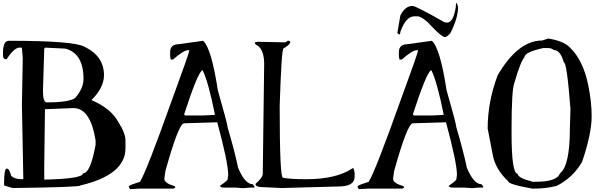

<svg xmlns="http://www.w3.org/2000/svg" viewBox="-40 -1279 4101 1318"><path d="M20.5 -999Q-19.5 -999 -19.5 -916V-902.3Q-19.5 -876 -5.9 -873H5.9Q57.6 -952.1 93.8 -952.1H106.4L110.4 -949.2L116.2 -880.9L110.4 -557.6L120.1 -48.8H110.4Q61.5 -48.8 37.1 -71.3Q22.5 -121.1 10.7 -121.1H5.9Q-11.7 -121.1 -11.7 -23.4V-5.9L45.9 11.7Q511.7 5.9 511.7 -5.9Q821.3 -79.1 821.3 -260.7V-314.5Q821.3 -365.2 773.4 -439.5Q722.7 -534.2 589.8 -590.8V-593.8Q673.8 -678.7 673.8 -762.7Q673.8 -894.5 538.1 -959Q463.9 -999 23.4 -999ZM268.6 -949.2V-952.1L408.2 -945.3Q533.2 -913.1 533.2 -737.3Q533.2 -672.9 477.5 -608.4Q439.5 -576.2 281.2 -576.2Q254.9 -576.2 254.9 -655.3L263.7 -945.3ZM268.6 -529.3 463.9 -537.1Q581.1 -537.1 616.2 -314.5V-286.1Q581.1 -88.9 529.3 -88.9Q529.3 -51.8 263.7 -45.9V-134.8Z M1187.5 -975.6Q1127.9 -975.6 1127.9 -920.9V-893.6L1131.8 -870.1H1147.5Q1220.7 -934.6 1251 -934.6H1259.8Q1259.8 -917 1143.6 -601.6Q965.8 -102.5 920.9 -31.2Q854.5 -10.7 844.7 -1V5.9L852.5 19.5L920.9 15.6H1151.4L1164.1 8.8L1159.2 -1Q1087.9 -21.5 1087.9 -51.8L1095.7 -106.4Q1186.5 -432.6 1223.6 -432.6L1451.2 -439.5Q1526.4 -163.1 1526.4 -79.1L1522.5 -47.9Q1522.5 -40 1470.7 -3.9V-1Q1473.6 8.8 1502.9 8.8H1578.1L1629.9 12.7L1673.8 8.8H1706.1V-1L1694.3 -14.6Q1641.6 -14.6 1594.7 -127Q1568.4 -250 1522.5 -404.3Q1522.5 -425.8 1455.1 -660.2Q1411.1 -948.2 1354.5 -999ZM1223.6 -493.2Q1315.4 -775.4 1347.7 -795.9H1351.6Q1391.6 -711.9 1434.6 -496.1V-490.2L1354.5 -486.3H1231.4Z M1935.5 -999 1918.9 -988.3 1730.5 -992.2 1710 -988.3V-981.4Q1717.8 -967.8 1726.6 -967.8Q1773.4 -934.6 1773.4 -840.8L1763.7 -85.9Q1763.7 -60.5 1713.9 -16.6Q1713.9 2 1747.1 4.9L1896.5 11.7L2285.2 1Q2394.5 1 2394.5 -66.4V-80.1Q2394.5 -109.4 2384.8 -125H2381.8Q2270.5 -48.8 2061.5 -48.8Q1956.1 -48.8 1902.3 -58.6Q1879.9 -58.6 1879.9 -551.8Q1892.6 -946.3 1906.2 -946.3Q1944.3 -968.8 1952.1 -985.4V-992.2L1946.3 -999Z M2757.8 -975.6Q2698.2 -975.6 2698.2 -920.9V-893.6L2702.1 -870.1H2717.8Q2791 -934.6 2821.3 -934.6H2830.1Q2830.1 -917 2713.9 -601.6Q2536.1 -102.5 2491.2 -31.2Q2424.8 -10.7 2415 -1V5.9L2422.9 19.5L2491.2 15.6H2721.7L2734.4 8.8L2729.5 -1Q2658.2 -21.5 2658.2 -51.8L2666 -106.4Q2756.8 -432.6 2793.9 -432.6L3021.5 -439.5Q3096.7 -163.1 3096.7 -79.1L3092.8 -47.9Q3092.8 -40 3041 -3.9V-1Q3043.9 8.8 3073.2 8.8H3148.4L3200.2 12.7L3244.1 8.8H3276.4V-1L3264.6 -14.6Q3211.9 -14.6 3165 -127Q3138.7 -250 3092.8 -404.3Q3092.8 -425.8 3025.4 -660.2Q2981.4 -948.2 2924.8 -999ZM2793.9 -493.2Q2885.7 -775.4 2918 -795.9H2921.9Q2961.9 -711.9 3004.9 -496.1V-490.2L2924.8 -486.3H2801.8ZM3095.7 -1258.8Q3088.9 -1258.8 3088.9 -1231.4Q3072.3 -1124 3029.3 -1124L3011.7 -1126Q2814.5 -1238.3 2792 -1238.3Q2740.2 -1238.3 2708 -1171.9L2687.5 -1051.8L2699.2 -1042Q2708 -1042 2708 -1059.6Q2746.1 -1167 2804.7 -1167H2827.1Q2849.6 -1167 2896.5 -1126Q2989.3 -1024.4 3015.6 -1024.4Q3031.2 -1028.3 3050.8 -1049.8Q3104.5 -1154.3 3104.5 -1231.4Z M3681.6 -1001Q3515.6 -1001 3376 -761.7Q3307.6 -580.1 3307.6 -396.5L3341.8 -219.7Q3358.4 -119.1 3448.2 -35.2Q3448.2 -13.7 3613.3 15.6H3631.8Q3707 15.6 3781.2 -2.9Q3894.5 -60.5 3956.1 -168.9Q4021.5 -362.3 4021.5 -479.5Q4021.5 -577.1 3999 -689.5Q3964.8 -863.3 3872.1 -953.1Q3831.1 -997.1 3723.6 -1014.6ZM3471.7 -396.5Q3471.7 -664.1 3491.2 -710.9Q3534.2 -859.4 3559.6 -884.8Q3559.6 -920.9 3689.5 -949.2H3719.7Q3748 -949.2 3761.7 -935.5Q3806.6 -935.5 3830.1 -851.6Q3851.6 -851.6 3876 -530.3L3872.1 -400.4Q3872.1 -139.6 3803.7 -88.9Q3784.2 -31.2 3636.7 -31.2H3617.2Q3513.7 -57.6 3513.7 -85.9Q3471.7 -85.9 3471.7 -363.3Z"/></svg>

Font: Elementary Gothic 
Style: Regular
Weight: 400
Designer: Bill Roach / W.K. Roach
Version: Version 1.00 April 18, 2012, initial release